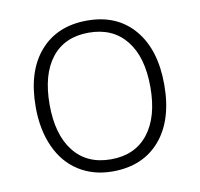

<svg xmlns="http://www.w3.org/2000/svg" viewBox="-67 -611 719 691"><g transform="rotate(-10 293.0 -265.5)"><path d="M58.1 -266.1Q58.1 -396 121.1 -468.5Q184.1 -541 293.9 -541Q403.3 -541 465.6 -467.5Q527.8 -394 527.8 -266.1Q527.8 -136.2 464.8 -63.2Q401.9 9.8 291 9.8Q221.2 9.8 168 -23.9Q114.7 -57.6 86.4 -120.6Q58.1 -183.6 58.1 -266.1ZM108.9 -266.1Q108.9 -156.7 157 -95.5Q205.1 -34.2 293 -34.2Q380.9 -34.2 429 -95.5Q477.1 -156.7 477.1 -266.1Q477.1 -376 428.5 -436.5Q379.9 -497.1 292 -497.1Q204.1 -497.1 156.5 -436.8Q108.9 -376.5 108.9 -266.1Z"/></g></svg>

Font: Open Sans Light
Style: Regular
Weight: 300
Foundry: Ascender Corporation
Version: Version 1.10